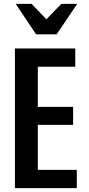

<svg xmlns="http://www.w3.org/2000/svg" viewBox="-20 -970 458 990"><path d="M57 0V-720H175V0ZM119 0V-94H376V0ZM119 -326V-419H357V-326ZM119 -626V-720H368V-626ZM166 -793 61 -950H143L262 -826H176L296 -950H378L272 -793Z"/></svg>

Font: Instrument Sans Condensed SemiBold
Style: Regular
Weight: 600
Width: 3
Designer: Rodrigo Fuenzalida
Foundry: fragTYPE
Version: Version 1.000;gftools[0.9.28]